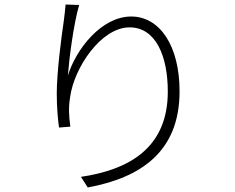

<svg xmlns="http://www.w3.org/2000/svg" viewBox="-20 -796 1040 849"><path d="M270 -776C268 -754 266 -731 262 -703C252 -636 231 -477 231 -383C231 -321 236 -268 241 -232L291 -236C284 -287 283 -324 290 -366C307 -496 427 -675 553 -675C669 -675 722 -548 722 -391C722 -139 547 -45 338 -14L368 33C601 -10 774 -124 774 -392C774 -593 687 -723 560 -723C428 -723 315 -577 280 -461C286 -538 305 -688 330 -774L270 -776Z"/></svg>

Font: Noto Sans Japanese Light
Style: Regular
Weight: 300
Designer: Ryoko NISHIZUKA (kana & ideographs); Paul D. Hunt (Latin, Greek & Cyrillic); Wenlong ZHANG (bopomofo); Sandoll Communica
Foundry: Adobe Systems Incorporated
Version: Version 1.000;PS 1;hotconv 1.0.78;makeotf.lib2.5.61930